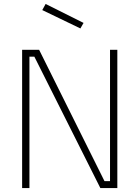

<svg xmlns="http://www.w3.org/2000/svg" viewBox="-20 -952 705 972"><path d="M574 0H488L154 -665H129V0H92V-700H178L509 -35H537V-700H574ZM387 -808 194 -901 211 -932 403 -836Z"/></svg>

Font: Storia Sans Thin
Style: Regular
Weight: 100
Designer: Accademia di Belle Arti di Urbino and others
Foundry: Accademia di Belle Arti di Urbino and others.
Version: Version 60.001;May 25, 2020;FontCreator 12.0.0.2522 64-bit